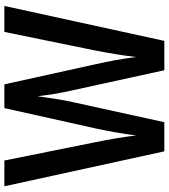

<svg xmlns="http://www.w3.org/2000/svg" viewBox="32 -786 754 857"><g transform="rotate(-90 408.5 -357.0)"><path d="M655 0H524L434 -411Q415 -498 408 -566Q394 -463 382 -410L292 0H162L6 -714H121L203 -307Q223 -208 233 -126Q244 -214 264 -306L355 -714H461L551 -306Q572 -214 583 -126Q591 -199 612 -308L695 -714H811Z"/></g></svg>

Font: Noto Sans Display Medium Narrow
Style: Regular
Weight: 500
Width: 4
Designer: Monotype Design team
Foundry: Monotype Imaging Inc.
Version: Version 1.000